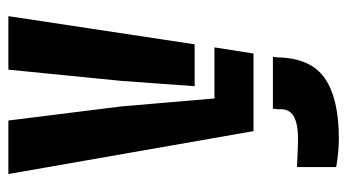

<svg xmlns="http://www.w3.org/2000/svg" viewBox="-210 -430 849 470"><g transform="rotate(-90 215.0 -195.5)"><path d="M128.5 0 23.5 -600H154.5L189 -323.5L208.5 -95.5H333.5L318.5 0ZM238.5 -144 251.5 -323.5 279 -600H410L341 -144ZM110 209Q94 209 75.5 207.2Q57 205.5 40.5 202.5V106.5Q53.5 107 74.5 108Q95.5 109 110 109Q147.5 109 166 97.8Q184.5 86.5 182 59.5L183.5 47.5H310.5L309 59.5Q307.5 140 258 174.5Q208.5 209 110 209Z"/></g></svg>

Font: Big Shoulders Stencil Display ExtraBold
Style: Regular
Weight: 800
Designer: Patric King
Foundry: XO Type Co
Version: Version 1.000